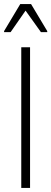

<svg xmlns="http://www.w3.org/2000/svg" viewBox="-21 -919 251 939"><path d="M83 0V-688H126V0ZM-1 -762V-767L78 -899H131L210 -767V-762H179L104 -867L31 -762Z"/></svg>

Font: Saira Condensed ExtraLight
Style: Regular
Weight: 250
Width: 3
Designer: Hector Gatti with collaboration of the Omnibus-Type team
Foundry: Omnibus-Type
Version: Version 1.101